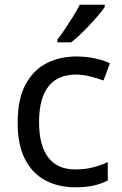

<svg xmlns="http://www.w3.org/2000/svg" viewBox="-20 -786 520 816"><path d="M300 10Q229 10 173.5 -19Q118 -48 86.5 -109Q55 -170 55 -265Q55 -364 88 -426Q121 -488 177.5 -517Q234 -546 306 -546Q347 -546 385 -537.5Q423 -529 447 -517L420 -444Q396 -453 364 -461Q332 -469 304 -469Q146 -469 146 -266Q146 -169 184.5 -117.5Q223 -66 299 -66Q343 -66 376.5 -75Q410 -84 438 -97V-19Q411 -5 378.5 2.5Q346 10 300 10ZM425 -766V-756Q413 -738 388 -709.5Q363 -681 334.5 -652.5Q306 -624 282 -606H224V-618Q239 -637 256.5 -663Q274 -689 291 -716.5Q308 -744 319 -766Z"/></svg>

Font: Noto Sans IKEA
Style: Regular
Weight: 400
Designer: Monotype Design Team
Foundry: Monotype Imaging Inc.
Version: Version 2.001